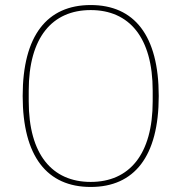

<svg xmlns="http://www.w3.org/2000/svg" viewBox="-20 -730 720 762"><path d="M340 12C513 12 610 -109 610 -349C610 -589 513 -710 340 -710C167 -710 70 -589 70 -349C70 -109 167 12 340 12ZM340 -8C187 -8 94 -117 94 -328V-370C94 -581 187 -690 340 -690C493 -690 586 -581 586 -370V-328C586 -117 493 -8 340 -8Z"/></svg>

Font: IBM Plex Thai Looped Thin
Style: Regular
Weight: 100
Designer: Mike Abbink, Paul van der Laan, Pieter van Rosmalen, Ben Mitchell, Mark Frömberg
Foundry: Bold Monday
Version: Version 1.0